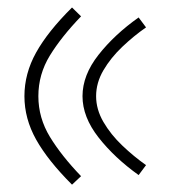

<svg xmlns="http://www.w3.org/2000/svg" viewBox="-20 -570 460 518"><path d="M45.9 -310.5Q45.9 -371.6 77.4 -428.2Q108.9 -484.9 174.3 -549.8L198.7 -525.9Q146 -471.2 114.7 -420.4Q83.5 -369.6 83.5 -310.5Q83.5 -252 114.7 -200.7Q146 -149.4 198.7 -94.7L174.3 -71.8Q108.9 -137.2 77.4 -193.6Q45.9 -250 45.9 -310.5ZM202.6 -310.5Q202.6 -367.2 245.8 -422.1Q289.1 -477.1 354 -522.9L374 -496.1Q340.8 -473.1 309.8 -443.6Q278.8 -414.1 259 -380.4Q239.3 -346.7 239.3 -310.5Q239.3 -274.9 259 -241Q278.8 -207 309.8 -177.5Q340.8 -147.9 374 -124.5L354 -97.7Q289.1 -144 245.8 -199.2Q202.6 -254.4 202.6 -310.5Z"/></svg>

Font: Estedad-FD ExtraLight
Style: Regular
Weight: 200
Designer: Amin Abedi
Version: Version 7.3